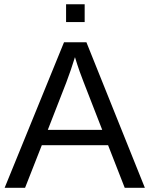

<svg xmlns="http://www.w3.org/2000/svg" viewBox="-20 -888 707 908"><path d="M177.7 -201.2 98.6 0H2L282.7 -688H388.7L665 0H569.8L491.2 -201.2ZM334.5 -617.7Q326.2 -590.3 314.7 -556.9Q303.2 -523.4 293.5 -498L206.1 -273.9H463.4L375 -501Q368.2 -518.1 356.9 -549.3Q345.7 -580.6 334.5 -617.7ZM380.4 -867.7V-783.7H292.5V-867.7Z"/></svg>

Font: Arimo
Style: Regular
Weight: 400
Designer: Steve Matteson
Foundry: Monotype Imaging Inc.
Version: Version 1.33